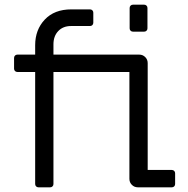

<svg xmlns="http://www.w3.org/2000/svg" viewBox="-20 -799 802 819"><path d="M533 -678V-765Q533 -771 537 -775Q541 -779 547 -779H595Q601 -779 605 -775Q609 -771 609 -765V-678Q609 -672 605 -668Q601 -664 595 -664H547Q541 -664 537 -668Q533 -672 533 -678ZM130 -14V-492H54Q48 -492 44 -496Q40 -500 40 -506V-552Q40 -558 44 -562Q48 -566 54 -566H130V-606Q130 -672 171 -715.5Q212 -759 284 -759H364Q370 -759 374 -755Q378 -751 378 -745V-702Q378 -696 374 -692Q370 -688 364 -688H283Q249 -688 228.5 -666.5Q208 -645 208 -610V-566H574Q589 -566 599.5 -555.5Q610 -545 610 -530V-74H713Q719 -74 723 -70Q727 -66 727 -60V-14Q727 -8 723 -4Q719 0 713 0H568Q553 0 542.5 -10.5Q532 -21 532 -36V-492H208V-14Q208 -8 204 -4Q200 0 194 0H144Q138 0 134 -4Q130 -8 130 -14Z"/></svg>

Font: Miriam Libre
Style: Regular
Weight: 400
Designer: Michal Sahar
Foundry: Hagilda
Version: Version 1.001